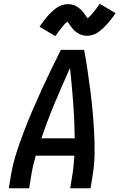

<svg xmlns="http://www.w3.org/2000/svg" viewBox="-20 -1000 640 1020"><path d="M27 0 39 -74Q49 -131 67 -187Q85 -243 106 -298.5Q127 -354 150.5 -409Q174 -464 199 -518.5Q224 -573 250 -627Q276 -681 303 -735H427Q437 -681 445 -627Q453 -573 460 -518.5Q467 -464 472 -409Q477 -354 480 -298.5Q483 -243 482.5 -186.5Q482 -130 473 -74L461 0H353L365 -74Q369 -98 371 -123Q373 -148 375 -173H170Q163 -148 157 -123.5Q151 -99 147 -74L135 0ZM200 -265H377Q376 -359 369 -452.5Q362 -546 352 -639Q310 -546 271 -453Q232 -360 200 -265ZM274 -808 190 -858Q199 -871 207.5 -882.5Q216 -894 224 -904Q232 -914 239.5 -922Q247 -930 255 -937.5Q263 -945 273.5 -953Q284 -961 294.5 -966.5Q305 -972 317.5 -975Q330 -978 341 -978Q349 -978 356 -977Q363 -976 369.5 -974Q376 -972 382.5 -968.5Q389 -965 394 -961.5Q399 -958 404.5 -953.5Q410 -949 415 -943.5Q420 -938 423.5 -933Q427 -928 430.5 -923.5Q434 -919 438 -913Q442 -907 446 -903Q453 -909 460 -916Q467 -923 474.5 -932.5Q482 -942 491 -953.5Q500 -965 510 -980L594 -930Q585 -917 576.5 -905.5Q568 -894 560 -884.5Q552 -875 544 -866.5Q536 -858 528.5 -851Q521 -844 510.5 -835.5Q500 -827 489 -821.5Q478 -816 466 -813Q454 -810 442 -810Q435 -810 428 -811Q421 -812 414.5 -814Q408 -816 401.5 -819.5Q395 -823 389.5 -826.5Q384 -830 378.5 -834.5Q373 -839 368.5 -844.5Q364 -850 360 -855Q356 -860 353 -864.5Q350 -869 345.5 -875Q341 -881 338 -885Q330 -879 323.5 -872Q317 -865 309.5 -855.5Q302 -846 293 -834.5Q284 -823 274 -808Z"/></svg>

Font: Iosevka Curly SmBdEx
Style: Italic
Weight: 600
Width: 7
Italic angle: -9°
Monospace: yes
Designer: Belleve Invis
Foundry: Belleve Invis
Version: Version 11.1.0; ttfautohint (v1.8.3)